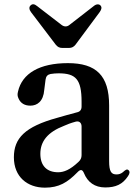

<svg xmlns="http://www.w3.org/2000/svg" viewBox="-20 -842 623 885"><path d="M187 23C252 23 291 -1 337 -48C351 -63 360 -61 367 -44C384 -2 417 22 465 22C513 22 545 8 570 -30C579 -43 579 -52 572 -58C565 -64 558 -59 546 -48C537 -41 528 -38 517 -38C493 -38 483 -51 483 -100V-356C483 -494 423 -551 293 -551C163 -551 82 -504 63 -420C60 -408 60 -400 65 -389C75 -365 95 -355 120 -355C151 -355 180 -374 184 -428L190 -475C192 -490 199 -498 213 -501C226 -503 238 -504 250 -504C329 -504 356 -477 356 -373V-351C356 -336 349 -327 334 -324C303 -316 272 -307 244 -299C95 -258 44 -205 44 -117C44 -27 106 23 187 23ZM123 -786 237 -636C245 -626 254 -621 267 -621H298C311 -621 320 -626 328 -636L440 -787C449 -800 450 -809 443 -817C436 -824 424 -824 412 -814L300 -727C289 -718 276 -718 264 -727L151 -814C139 -824 129 -825 121 -817C113 -810 114 -798 123 -786ZM166 -133C166 -191 200 -233 275 -262C288 -268 306 -275 328 -281C345 -286 356 -276 356 -259V-127C356 -115 352 -105 342 -96C303 -59 274 -48 248 -48C197 -48 166 -77 166 -133Z"/></svg>

Font: 寒蝉锦书宋Pro Soft
Style: Regular
Weight: 700
Designer: 寒蝉锦书宋{Warren} 思源宋体{Ryoko NISHIZUKA 西塚涼子 (kana & ideographs); Frank Grießhammer (Latin, Greek & Cyrillic); Wenlong ZHANG 
Foundry: Adobe & ChillType
Version: Version 2.000;Glyphs 3.1.1 (3135)